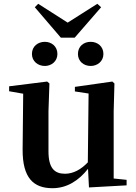

<svg xmlns="http://www.w3.org/2000/svg" viewBox="-20 -974 718 1010"><path d="M216 -627C250 -627 282 -651 282 -690C282 -731 250 -754 216 -754C180 -754 148 -731 148 -690C148 -651 180 -627 216 -627ZM457 -627C492 -627 524 -651 524 -690C524 -731 492 -754 457 -754C421 -754 390 -731 390 -690C390 -651 421 -627 457 -627ZM181 -954 163 -936 300 -776H373L512 -936L492 -954L336 -855ZM448 12 646 1V-28L578 -35V-389L582 -535L571 -545L374 -517V-493L446 -482L442 -120C407 -83 366 -60 322 -60C267 -60 235 -89 235 -178V-389L240 -535L228 -545L28 -520V-494L102 -481L99 -188C98 -37 157 16 256 16C333 16 395 -25 443 -86Z"/></svg>

Font: GenRyuMin2 TW B
Style: Regular
Weight: 700
Version: Version 2.100;PS 2.1;hotconv 16.6.51;makeotf.lib2.5.65220 DE